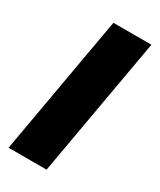

<svg xmlns="http://www.w3.org/2000/svg" viewBox="-143 -579 524 630"><g transform="rotate(30 119.0 -263.5)"><path d="M1 0 94 -527H238L145 0Z"/></g></svg>

Font: Archivo Condensed ExtraBold
Style: Italic
Weight: 800
Width: 3
Italic angle: -10°
Designer: Hector Gatti
Foundry: Omnibus-Type
Version: Version 2.001